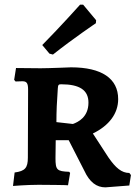

<svg xmlns="http://www.w3.org/2000/svg" viewBox="-20 -795 594 827"><path d="M208 -560C299 -632 393 -695 393 -695L394 -708L338 -775H325C325 -775 242 -682 162 -601L193 -564ZM434 12 537 4 544 -41 537 -50C504 -50 478 -72 447 -117L380 -220C450 -254 489 -306 489 -368C489 -457 418 -505 286 -505C286 -505 190 -501 155 -501C123 -501 49 -502 49 -502L41 -451L47 -444C47 -444 64 -445 76 -445C95 -445 101 -437 101 -409L100 -116C100 -72 88 -58 43 -52L36 6C36 6 95 1 146 1C170 1 273 2 273 3L282 -50L278 -55C225 -57 219 -63 219 -114L220 -191H276L343 -60C366 -10 396 12 434 12ZM294 -261 223 -269C223 -314 225 -359 229 -414C230 -429 232 -432 243 -432C323 -432 361 -407 361 -353C361 -290 316 -269 294 -261Z"/></svg>

Font: Alegreya SC
Style: Bold
Weight: 700
Designer: Juan Pablo del Peral
Foundry: Huerta Tipografica
Version: Version 2.007;PS 002.007;hotconv 1.0.88;makeotf.lib2.5.64775